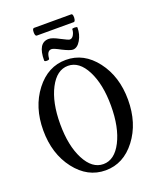

<svg xmlns="http://www.w3.org/2000/svg" viewBox="-167 -1014 922 1126"><g transform="rotate(-20 294.5 -451.5)"><path d="M185 -868Q174 -868 174 -892Q174 -916 185 -916H417Q424 -916 426 -904Q428 -892 425 -880Q422 -868 415 -868ZM356 -718Q339 -718 293 -741Q251 -764 238 -764Q209 -764 206 -716Q205 -709 190 -709Q175 -709 175 -716Q175 -826 243 -826Q265 -826 307 -803Q351 -780 359 -780Q374 -780 383.5 -797Q393 -814 393 -832Q394 -837 409.5 -836.5Q425 -836 425 -831Q425 -788 404.5 -753Q384 -718 356 -718ZM30 -332Q30 -477 106.5 -576.5Q183 -676 295 -676Q407 -676 483 -576.5Q559 -477 559 -332Q559 -186 483 -86.5Q407 13 295 13Q183 13 106.5 -86.5Q30 -186 30 -332ZM453 -333Q453 -467 409 -553Q365 -639 295 -639Q225 -639 180.5 -553.5Q136 -468 136 -333Q136 -198 180.5 -112Q225 -26 295 -26Q365 -26 409 -112Q453 -198 453 -333Z"/></g></svg>

Font: Junicode Cond Medium
Style: Regular
Weight: 500
Width: 3
Designer: Peter S. Baker
Version: Version 2.201